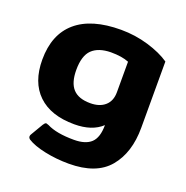

<svg xmlns="http://www.w3.org/2000/svg" viewBox="-121 -607 861 888"><g transform="rotate(20 310.0 -162.5)"><path d="M104 126Q97 120 97 113Q97 108 100 103L136 42Q139 37 142.5 33.5Q146 30 150 30Q152 30 162 34Q209 58 295 58Q352 58 379.5 32Q407 6 407 -55Q359 -10 272 -10Q156 -10 93.5 -70Q31 -130 31 -241Q31 -365 106.5 -430Q182 -495 327 -495Q397 -495 462 -475.5Q527 -456 569 -427V-101Q569 22 507 96Q445 170 310 170Q249 170 192 158Q135 146 104 126ZM407 -217V-367Q373 -381 318 -381Q257 -380 226 -350Q195 -320 195 -250Q195 -187 222.5 -157Q250 -127 308 -127Q354 -127 380.5 -150.5Q407 -174 407 -217Z"/></g></svg>

Font: Mitr Medium
Style: Regular
Weight: 500
Designer: Thanarat Vachiruckul
Foundry: Cadson Demak
Version: Version 1.003